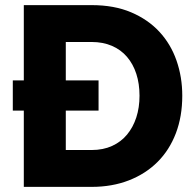

<svg xmlns="http://www.w3.org/2000/svg" viewBox="-20 -730 761 750"><path d="M73 0V-298H30V-416H73V-710H338Q426 -710 492 -682Q558 -654 602.5 -606Q647 -558 669.5 -493.5Q692 -429 692 -356Q692 -275 667 -209.5Q642 -144 595.5 -97.5Q549 -51 483.5 -25.5Q418 0 338 0ZM525 -356Q525 -403 512.5 -441.5Q500 -480 476 -508Q452 -536 417 -551Q382 -566 338 -566H237V-416H365V-298H237V-144H338Q383 -144 418 -160Q453 -176 476.5 -204.5Q500 -233 512.5 -271.5Q525 -310 525 -356Z"/></svg>

Font: Boldmen
Style: Bold
Weight: 700
Designer: Matt McInerney, Pablo Impallari, Rodrigo Fuenzalida
Foundry: LIVING CONCEPT
Version: Version 1.000